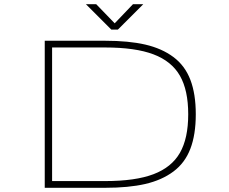

<svg xmlns="http://www.w3.org/2000/svg" viewBox="-20 -894 1090 914"><path d="M662 -874 541 -753H510L389 -874H438L526 -783L613 -874ZM193 0V-700H480Q592.5 -700 671.5 -681.8Q750.5 -663.5 805.5 -622.5Q860.5 -581.5 886.2 -514.2Q912 -447 912 -350Q912 -253 886.2 -185.8Q860.5 -118.5 805.5 -77.5Q750.5 -36.5 671.5 -18.2Q592.5 0 480 0ZM228 -32H480Q624.5 -32 710.8 -64.8Q797 -97.5 836.5 -166.5Q876 -235.5 876 -350Q876 -464.5 836.5 -533.5Q797 -602.5 710.8 -635.2Q624.5 -668 480 -668H228Z"/></svg>

Font: League Mono Extended Thin
Style: Regular
Weight: 100
Width: 9
Designer: Tyler Finck
Foundry: The League of Moveable Type / Tyler Finck
Version: Version 2.210